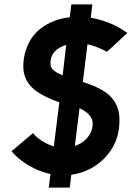

<svg xmlns="http://www.w3.org/2000/svg" viewBox="-20 -782 614 867"><path d="M302 -762H397L390 -702Q431 -695 473 -678.5Q515 -662 555 -633L463 -548Q443 -559 421 -568Q399 -577 375 -582L354 -412Q412 -394 451 -369Q490 -344 507.5 -304Q525 -264 517 -201Q510 -147 480 -102.5Q450 -58 403.5 -29Q357 0 302 7L295 65H200L208 4Q154 -8 107.5 -36Q61 -64 32 -99L129 -181Q147 -159 172 -144Q197 -129 223 -121L248 -320Q187 -341 147.5 -368Q108 -395 93 -435.5Q78 -476 92 -539Q111 -614 166 -655Q221 -696 295 -704ZM209 -511Q204 -482 219 -467.5Q234 -453 263 -442L279 -579Q253 -572 233 -555Q213 -538 209 -511ZM398 -213Q402 -240 384.5 -261Q367 -282 339 -293L318 -123Q351 -134 373 -158.5Q395 -183 398 -213Z"/></svg>

Font: Kulim Park
Style: Bold Italic
Weight: 700
Italic angle: -8°
Designer: Noponies / Dale Sattler
Foundry: Noponies
Version: Version 1.000; ttfautohint (v1.8.3)